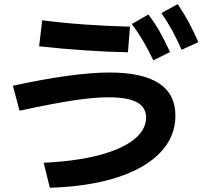

<svg xmlns="http://www.w3.org/2000/svg" viewBox="-20 -838 978 908"><path d="M670.9 -282.2Q670.9 -330.6 627.7 -354.2Q584.5 -377.9 494.1 -377.9Q424.8 -377.9 329.1 -363.5Q233.4 -349.1 72.3 -314.5L41 -432.6Q330.6 -495.1 497.1 -495.1Q809.6 -495.1 809.6 -291Q809.6 -191.4 738 -116.5Q666.5 -41.5 532.7 1.5Q398.9 44.4 215.8 49.8L186.5 -68.4Q335.9 -75.2 445.3 -103.5Q554.7 -131.8 612.8 -177.7Q670.9 -223.6 670.9 -282.2ZM165 -619.1 179.7 -742.2Q269 -730 380.1 -722.2Q491.2 -714.4 594.7 -711.9L585 -590.8Q492.7 -592.3 381.6 -599.9Q270.5 -607.4 165 -619.1ZM603.5 -724.6 681.6 -769.5Q711.4 -730.5 735.1 -688.7Q758.8 -647 784.2 -591.8L705.1 -552.7Q680.7 -604 656.5 -644.8Q632.3 -685.5 603.5 -724.6ZM743.2 -776.4 820.3 -818.4Q849.1 -776.4 872.3 -733.4Q895.5 -690.4 918 -638.7L838.9 -602.5Q815.9 -654.3 793.5 -695.3Q771 -736.3 743.2 -776.4Z"/></svg>

Font: Pretendard JP
Style: Bold
Weight: 700
Designer: Base glyphs from Inter by Rasmus Andersson; Hangeul glyphs from Noto Sans CJK(Source Han Sans) by Jang Soo-young and Kan
Foundry: Kil Hyung-jin
Version: Version 1.309